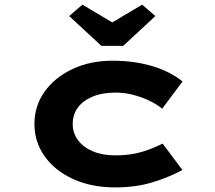

<svg xmlns="http://www.w3.org/2000/svg" viewBox="-20 -806 936 836"><path d="M480.8 10Q378.5 10 299.3 -26Q220 -62 175 -124.6Q130 -187.1 130 -265.9Q130 -345.6 174.7 -407.7Q219.4 -469.7 296.4 -505.7Q373.3 -541.7 469.9 -541.7Q563.1 -541.7 641.8 -518.5Q720.5 -495.2 774.7 -451.2L686.3 -332.8Q662.1 -352.5 628.7 -368.3Q595.2 -384.1 558.1 -393.5Q521 -402.8 482.6 -402.8Q424.9 -402.8 383.1 -385.3Q341.2 -367.9 318.9 -337.4Q296.6 -307 296.6 -266.4Q296.6 -226.5 319.7 -195.5Q342.9 -164.4 384.7 -147Q426.4 -129.5 481.3 -129.5Q531.2 -129.5 569.6 -137.8Q607.9 -146.2 637 -158Q666 -169.9 688.3 -180.7L774.1 -65.7Q715.2 -34 643.3 -12Q571.4 10 480.8 10ZM421.3 -606.4 281.3 -736.1 338.8 -785.7 483.9 -699.5H453.9L599 -785.7L656.5 -736.1L516.5 -606.4Z"/></svg>

Font: Lexend Zetta
Style: Regular
Weight: 400
Designer: Bonnie Shaver-Troup, Thomas Jockin
Foundry: Lexend
Version: Version 1.007